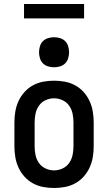

<svg xmlns="http://www.w3.org/2000/svg" viewBox="-20 -931 540 959"><path d="M250 8Q223 8 196 3Q169 -2 145 -15Q121 -28 102.5 -48.5Q84 -69 72.5 -94Q61 -119 56.5 -146Q52 -173 52 -200V-320Q52 -347 56.5 -374Q61 -401 72.5 -426Q84 -451 102.5 -471.5Q121 -492 145 -505Q169 -518 196 -523Q223 -528 250 -528Q277 -528 304 -523Q331 -518 355 -505Q379 -492 397.5 -471.5Q416 -451 427.5 -426Q439 -401 443.5 -374Q448 -347 448 -320V-200Q448 -173 443.5 -146Q439 -119 427.5 -94Q416 -69 397.5 -48.5Q379 -28 355 -15Q331 -2 304 3Q277 8 250 8ZM250 -80Q272 -80 292.5 -89.5Q313 -99 325.5 -117Q338 -135 342.5 -156.5Q347 -178 347 -200V-320Q347 -342 342.5 -363.5Q338 -385 325.5 -403Q313 -421 292.5 -430.5Q272 -440 250 -440Q228 -440 207.5 -430.5Q187 -421 174.5 -403Q162 -385 157.5 -363.5Q153 -342 153 -320V-200Q153 -178 157.5 -156.5Q162 -135 174.5 -117Q187 -99 207.5 -89.5Q228 -80 250 -80ZM250 -595Q235 -595 220 -599.5Q205 -604 194.5 -614.5Q184 -625 179.5 -640Q175 -655 175 -670Q175 -685 179.5 -700Q184 -715 194.5 -725.5Q205 -736 220 -740.5Q235 -745 250 -745Q265 -745 280 -740.5Q295 -736 305.5 -725.5Q316 -715 320.5 -700Q325 -685 325 -670Q325 -655 320.5 -640Q316 -625 305.5 -614.5Q295 -604 280 -599.5Q265 -595 250 -595ZM100 -839V-911H400V-839Z"/></svg>

Font: Iosevka SS18 Semibold
Style: Regular
Weight: 600
Monospace: yes
Designer: Belleve Invis
Foundry: Belleve Invis
Version: Version 25.1.1; ttfautohint (v1.8.4)